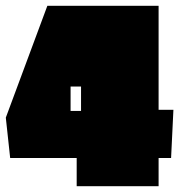

<svg xmlns="http://www.w3.org/2000/svg" viewBox="-20 -641 617 661"><path d="M569 -97H526V0H244V-97H15L0 -236L143 -621H526V-263H577ZM259 -259V-343H223V-259Z"/></svg>

Font: Passion One Black
Style: Regular
Weight: 900
Designer: Alejandro Lo Celso
Foundry: Fontstage
Version: Version 1.002